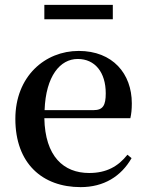

<svg xmlns="http://www.w3.org/2000/svg" viewBox="-20 -752 602 788"><path d="M162 -673H443V-732H162ZM311 16C406 16 477 -28 520 -103L503 -117C465 -69 417 -42 346 -42C241 -42 165 -110 162 -267H515C519 -284 521 -303 521 -328C521 -449 443 -543 303 -543C165 -543 43 -439 43 -264C43 -81 154 16 311 16ZM163 -300C168 -440 227 -510 299 -510C370 -510 414 -455 414 -369C414 -320 403 -300 364 -300Z"/></svg>

Font: Noto Serif CJK SC SemiBold
Style: Regular
Weight: 600
Designer: Ryoko NISHIZUKA 西塚涼子 (kana & ideographs); Frank Grießhammer (Latin, Greek & Cyrillic); Wenlong ZHANG 张文龙 (bopomofo); San
Foundry: Adobe
Version: Version 2.001;hotconv 1.1.0;makeotfexe 2.6.0